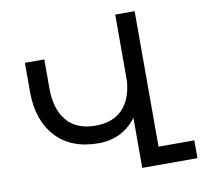

<svg xmlns="http://www.w3.org/2000/svg" viewBox="-83 -846 985 935"><g transform="rotate(-10 409.5 -378.0)"><path d="M642 -87H819V1H546V-246Q475 -154 358 -154Q222 -154 147 -236.5Q72 -319 72 -458V-602H168V-458Q168 -357 216 -299Q264 -241 358 -241Q444 -241 491.5 -289.5Q539 -338 546 -429V-757H642Z"/></g></svg>

Font: Montserrat arm
Style: Regular
Weight: 400
Designer: Julieta Ulanovsky
Foundry: Julieta Ulanovsky
Version: Version 6.000;PS 006.000;hotconv 1.0.88;makeotf.lib2.5.64775